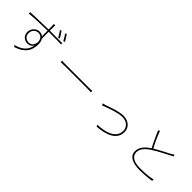

<svg xmlns="http://www.w3.org/2000/svg" viewBox="247 -2032 3329 3329"><g transform="rotate(45 1912.0 -367.0)"><path d="M839 -637Q823 -667 803 -700Q783 -733 765 -756L792 -769Q808 -746 829.5 -713Q851 -680 868 -651ZM736 -614Q720 -643 699 -677Q678 -711 661 -734L687 -747Q704 -724 726 -689.5Q748 -655 764 -628ZM432 -197Q482 -197 508.5 -231Q535 -265 540 -322Q533 -385 503 -411Q473 -437 431 -437Q408 -437 386.5 -428Q365 -419 349 -402.5Q333 -386 323.5 -363.5Q314 -341 314 -314Q314 -256 348 -226.5Q382 -197 432 -197ZM590 -602Q691 -602 757 -601Q823 -600 851 -600V-570Q815 -572 754.5 -573Q694 -574 591 -574H544Q544 -528 544.5 -482.5Q545 -437 546 -404Q573 -361 573 -293Q573 -243 561.5 -195Q550 -147 521 -104.5Q492 -62 441 -26Q390 10 312 35L282 9Q404 -22 464.5 -83.5Q525 -145 538 -233Q521 -201 492.5 -184.5Q464 -168 432 -168Q367 -168 325.5 -206.5Q284 -245 284 -314Q284 -344 296 -371.5Q308 -399 328 -420Q348 -441 374 -453.5Q400 -466 429 -466Q457 -466 478.5 -458.5Q500 -451 517 -437Q517 -458 516.5 -495.5Q516 -533 516 -574Q462 -573 403.5 -571.5Q345 -570 287.5 -567.5Q230 -565 176 -562Q122 -559 77 -554L76 -589Q114 -590 165 -592Q216 -594 274 -595.5Q332 -597 394 -598.5Q456 -600 515 -601Q515 -631 514.5 -656.5Q514 -682 513 -696Q513 -704 512 -716Q511 -728 510 -733H548Q547 -729 546 -716Q545 -703 545 -696Q544 -680 544 -655.5Q544 -631 544 -602Z M1063 -385Q1080 -383 1106 -382Q1132 -381 1176 -381H1710Q1748 -381 1769.5 -382Q1791 -383 1804 -385V-349Q1792 -350 1768.5 -351Q1745 -352 1711 -352H1176Q1099 -352 1063 -349Z M2085 -360Q2106 -365 2122.5 -369.5Q2139 -374 2162 -381Q2188 -390 2227 -403.5Q2266 -417 2311 -430.5Q2356 -444 2403 -453.5Q2450 -463 2490 -463Q2535 -463 2574 -450Q2613 -437 2642 -412.5Q2671 -388 2687.5 -353Q2704 -318 2704 -275Q2704 -202 2669.5 -151.5Q2635 -101 2577.5 -69Q2520 -37 2445.5 -20.5Q2371 -4 2292 1L2281 -31Q2354 -33 2424.5 -46.5Q2495 -60 2550.5 -88.5Q2606 -117 2640 -162.5Q2674 -208 2674 -275Q2674 -309 2661 -338Q2648 -367 2624 -388.5Q2600 -410 2566 -422Q2532 -434 2490 -434Q2444 -434 2382.5 -419Q2321 -404 2263.5 -385Q2206 -366 2160.5 -348.5Q2115 -331 2100 -326Z M3606 -581Q3596 -575 3583.5 -568Q3571 -561 3555 -553Q3530 -539 3492 -519.5Q3454 -500 3411 -477.5Q3368 -455 3324.5 -430Q3281 -405 3244 -380Q3170 -332 3132 -280.5Q3094 -229 3094 -170Q3094 -103 3156 -62Q3218 -21 3344 -21Q3385 -21 3427.5 -23Q3470 -25 3509.5 -29Q3549 -33 3583 -38.5Q3617 -44 3641 -50V-15Q3618 -11 3585.5 -7Q3553 -3 3514 0.5Q3475 4 3432.5 6Q3390 8 3347 8Q3285 8 3233 -2.5Q3181 -13 3143.5 -34.5Q3106 -56 3085.5 -89Q3065 -122 3065 -167Q3065 -231 3104 -289.5Q3143 -348 3227 -403L3235 -409Q3219 -436 3201.5 -471.5Q3184 -507 3165.5 -546.5Q3147 -586 3128.5 -627.5Q3110 -669 3093 -709L3124 -723Q3139 -682 3155.5 -641Q3172 -600 3190 -561Q3208 -522 3225.5 -487Q3243 -452 3259 -424Q3296 -448 3336.5 -470Q3377 -492 3415.5 -512Q3454 -532 3486.5 -548.5Q3519 -565 3541 -577Q3555 -586 3566.5 -593.5Q3578 -601 3589 -610Z"/></g></svg>

Font: Kinto Sans Thin
Style: Regular
Weight: 100
Designer: Authors: Ryoko NISHIZUKA  (kana & ideographs); Paul D. Hunt (Latin, Greek & Cyrillic); Wenlong ZHANG  (bopomofo); Sandol
Foundry: Adobe Systems Incorporated, ookami Inc.
Version: Version 0.001